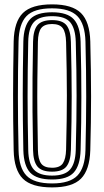

<svg xmlns="http://www.w3.org/2000/svg" viewBox="-20 -828 465 857"><path d="M212.5 8.5Q121.2 8.5 82.1 -30.4Q43 -69.2 41 -156.8Q39.5 -228.2 38.9 -288.6Q38.2 -349 38.4 -405.1Q38.5 -461.2 39.1 -519.1Q39.8 -577 41 -643.5Q43 -731.2 82.2 -769.9Q121.5 -808.5 212.5 -808.5Q302.2 -808.5 341.4 -769.8Q380.5 -731 383 -643.5Q384.8 -575.5 385.6 -514.8Q386.5 -454 386.5 -396.4Q386.5 -338.8 385.6 -280Q384.8 -221.2 383 -156.8Q380.2 -69.8 341.5 -30.6Q302.8 8.5 212.5 8.5ZM212.5 -9.2Q291.5 -9.2 325.4 -44.2Q359.2 -79.2 361.5 -157.5Q363 -221.8 363.9 -280.1Q364.8 -338.5 364.8 -395.8Q364.8 -453 364 -513.6Q363.2 -574.2 361.5 -642.8Q359.2 -721.5 325.2 -756.1Q291.2 -790.8 212.5 -790.8Q131.5 -790.8 98 -755.8Q64.5 -720.8 62.8 -643Q61.2 -571.8 60.5 -511.2Q59.8 -450.8 59.9 -394.6Q60 -338.5 60.6 -280.8Q61.2 -223 62.8 -157.2Q64.5 -79.5 98 -44.4Q131.5 -9.2 212.5 -9.2ZM212.5 -26.8Q143.8 -26.8 114.9 -57.4Q86 -88 84.2 -157.8Q82.8 -229 82.1 -289.5Q81.5 -350 81.5 -406Q81.5 -462 82.2 -519.5Q83 -577 84.2 -642.5Q85.8 -712.5 114.9 -742.9Q144 -773.2 212.5 -773.2Q280.8 -773.2 309.2 -742.1Q337.8 -711 339.8 -642.2Q341.8 -570.2 342.5 -509.8Q343.2 -449.2 343.2 -393.5Q343.2 -337.8 342.4 -280.6Q341.5 -223.5 339.8 -158.2Q337.8 -90 309.6 -58.4Q281.5 -26.8 212.5 -26.8ZM212.5 -44.2Q269.5 -44.2 293 -71.5Q316.5 -98.8 318.2 -158.8Q320 -228.8 320.9 -287.5Q321.8 -346.2 321.8 -401.5Q321.8 -456.8 320.9 -514.8Q320 -572.8 318.2 -641.2Q316.5 -700 293.9 -727.9Q271.2 -755.8 212.5 -755.8Q154.5 -755.8 130.9 -728.9Q107.2 -702 106 -642.2Q104.5 -573.2 103.8 -513.8Q103 -454.2 103.1 -398Q103.2 -341.8 103.9 -283.4Q104.5 -225 106 -158.2Q107.2 -96.8 131.6 -70.5Q156 -44.2 212.5 -44.2ZM212.5 -61.8Q166 -61.8 147.2 -84.6Q128.5 -107.5 127.5 -158.5Q125.8 -253.8 125.1 -330.5Q124.5 -407.2 125.2 -481.1Q126 -555 127.5 -641.8Q128.5 -693 147.2 -715.6Q166 -738.2 212.5 -738.2Q259.5 -738.2 277.5 -714.4Q295.5 -690.5 296.5 -640.8Q298.2 -569.2 299.1 -510.4Q300 -451.5 300 -397Q300 -342.5 299.1 -285.1Q298.2 -227.8 296.5 -159.5Q295.2 -109 277 -85.4Q258.8 -61.8 212.5 -61.8ZM212.5 -79.2Q247.5 -79.2 260.6 -99Q273.8 -118.8 275 -160Q276.8 -230.2 277.6 -288.4Q278.5 -346.5 278.5 -400.9Q278.5 -455.2 277.6 -512.9Q276.8 -570.5 275 -640Q273.8 -683.5 260.1 -702.1Q246.5 -720.8 212.5 -720.8Q178.5 -720.8 164.2 -702.8Q150 -684.8 149.2 -641.2Q147.5 -549.2 146.8 -473.2Q146 -397.2 146.8 -322.5Q147.5 -247.8 149.2 -159Q150 -117.2 163.6 -98.2Q177.2 -79.2 212.5 -79.2Z"/></svg>

Font: Big Shoulders Inline Display Thin
Style: Bold
Weight: 700
Version: Version 2.002